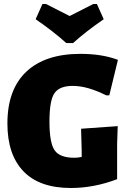

<svg xmlns="http://www.w3.org/2000/svg" viewBox="-20 -927 636 959"><path d="M464 -907 498 -831Q408 -769 345 -712H311Q248 -769 158 -831L192 -907H210Q229 -897 268.5 -877Q308 -857 328 -847Q347 -857 387 -877Q427 -897 446 -907ZM382 -658Q490 -658 569 -628L526 -451H510Q416 -498 344 -498Q277 -498 252 -461.5Q227 -425 227 -320Q227 -213 253 -176Q279 -139 352 -139Q366 -139 388 -143V-175L385 -284L568 -297L565 -209V-32Q449 12 334 12Q177 12 97 -71.5Q17 -155 17 -310Q17 -480 111.5 -569Q206 -658 382 -658Z"/></svg>

Font: Alegreya Sans SC Black
Style: Regular
Weight: 900
Designer: Juan Pablo del Peral
Foundry: Huerta Tipografica
Version: Version 2.007